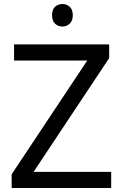

<svg xmlns="http://www.w3.org/2000/svg" viewBox="-20 -935 612 955"><path d="M533 0H38V-68L414 -634H50V-714H523V-646L147 -80H533ZM291 -915Q311 -915 326.5 -901.5Q342 -888 342 -859Q342 -831 326.5 -817Q311 -803 291 -803Q269 -803 254 -817Q239 -831 239 -859Q239 -888 254 -901.5Q269 -915 291 -915Z"/></svg>

Font: Noto Sans Test
Style: Regular
Weight: 400
Version: Version 1.002; ttfautohint (v1.8.4.7-5d5b)